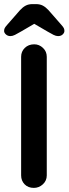

<svg xmlns="http://www.w3.org/2000/svg" viewBox="-28 -916 334 936"><path d="M200 -61Q200 -35 181 -17.5Q162 0 137 0Q109 0 92 -17.5Q75 -35 75 -61V-639Q75 -665 93 -682.5Q111 -700 139 -700Q163 -700 181.5 -682.5Q200 -665 200 -639ZM158 -811 74 -762Q57 -752 45 -746Q33 -740 23 -740Q10 -740 1 -748Q-8 -756 -8 -765Q-8 -773 -5 -779Q-2 -785 7 -795L70 -867Q83 -881 97 -888.5Q111 -896 131 -896H147Q167 -896 181 -888.5Q195 -881 208 -867L271 -795Q280 -785 283 -779Q286 -773 286 -765Q286 -756 277.5 -748Q269 -740 255 -740Q245 -740 233 -746Q221 -752 204 -762L120 -811Z"/></svg>

Font: Quicksand Light
Style: Bold
Weight: 700
Version: Version 3.004